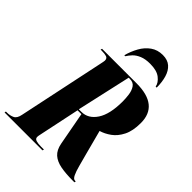

<svg xmlns="http://www.w3.org/2000/svg" viewBox="-313 -1080 1203 1203"><g transform="rotate(45 289.0 -478.0)"><path d="M-44 0 -42 -10H-31Q-6 -10 15.5 -20Q37 -30 44 -67L164 -636Q171 -668 171 -674Q171 -694 155.5 -699Q140 -704 114 -704H103L106 -714H412Q607 -714 607 -557Q607 -487 584.5 -442.5Q562 -398 528 -373.5Q494 -349 459 -339L502 -176Q514 -132 524 -94Q534 -56 545 -33Q556 -10 570 -10H577L575 0H560Q498 0 453 -8.5Q408 -17 381 -41Q354 -65 345 -113L304 -333H270L218 -86Q214 -66 211.5 -55Q209 -44 209 -36Q209 -20 226.5 -15Q244 -10 269 -10H295L292 0ZM294 -343Q354 -343 392.5 -401Q431 -459 431 -573Q431 -599 427 -629.5Q423 -660 408.5 -682Q394 -704 362 -704H352L271 -343ZM233 -784Q245 -829 267 -868.5Q289 -908 323 -932Q357 -956 403 -956Q446 -956 471.5 -933.5Q497 -911 508.5 -872Q520 -833 520 -784H511Q506 -813 475.5 -837Q445 -861 386 -861Q343 -861 314.5 -849Q286 -837 269 -819Q252 -801 242 -784Z"/></g></svg>

Font: Noto Serif Display ExtraCondensed Black
Style: Italic
Weight: 900
Width: 2
Italic angle: -12°
Designer: Monotype Design Team
Foundry: Monotype Imaging Inc.
Version: Version 2.009